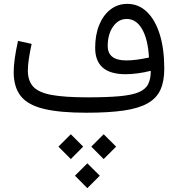

<svg xmlns="http://www.w3.org/2000/svg" viewBox="-20 -583 924 993"><path d="M452.1 175.3 516.1 111.3 580.6 175.3 516.1 239.7ZM282.2 175.3 346.2 111.3 410.2 175.3 346.2 239.7ZM367.7 325.7 431.6 261.7 496.1 325.7 431.6 390.1ZM759.8 -216.8Q725.1 -208 691.4 -203.6Q657.7 -199.2 629.4 -199.2Q472.2 -199.2 472.2 -335.4Q472.2 -403.3 493.2 -454.3Q514.2 -505.4 551.8 -534.2Q589.4 -563 638.2 -563Q696.8 -563 739.7 -521.7Q782.7 -480.5 806.2 -405.3Q829.6 -330.1 829.6 -227.1Q829.6 -162.1 809.6 -118.4Q789.6 -74.7 743.4 -48.6Q697.3 -22.5 619.4 -11.2Q541.5 0 426.3 0Q289.1 0 206.5 -20Q124 -40 87.4 -86.2Q50.8 -132.3 50.8 -210.4Q50.8 -271.5 73.2 -371.6L143.6 -356Q124 -265.6 124 -218.8Q124 -164.6 152.3 -134.3Q180.7 -104 248 -91.8Q315.4 -79.6 432.1 -79.6Q533.7 -79.6 597.9 -85.4Q662.1 -91.3 697.3 -106Q732.4 -120.6 746.1 -147.5Q759.8 -174.3 759.8 -216.8ZM750.5 -285.6Q745.1 -380.4 714.8 -432.6Q684.6 -484.9 635.3 -484.9Q592.3 -484.9 564.7 -445.3Q537.1 -405.8 537.1 -345.2Q537.1 -270.5 633.3 -270.5Q683.1 -270.5 750.5 -285.6Z"/></svg>

Font: Estedad-FD Regular
Style: FD-Regular
Weight: 400
Designer: Amin Abedi
Version: Version 7.3